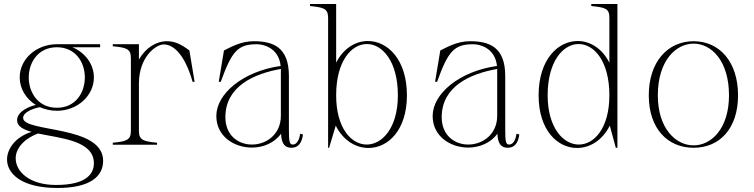

<svg xmlns="http://www.w3.org/2000/svg" viewBox="-20 -720 3752 955"><path d="M263 -169C365 -169 447 -244 447 -335C447 -401 403 -459 340 -485H478V-500H264H263C160 -500 78 -426 78 -335C78 -278 110 -228 158 -198C126 -191 65 -166 65 -122C65 -92 95 -76 137 -64C53 -38 15 24 15 73C15 144 87 215 266 215C429 215 493 157 493 80C493 -99 97 -60 95 -133C94 -163 148 -181 178 -187C203 -176 232 -169 263 -169ZM263 -184C170 -184 123 -259 123 -335C123 -410 170 -485 263 -485C356 -485 402 -410 402 -335C402 -259 356 -184 263 -184ZM58 67C58 24 91 -26 169 -56C282 -32 447 -21 447 92C447 141 414 200 259 200C128 200 58 135 58 67Z M671 -69V-304C671 -439 757 -499 794 -499C848 -499 902 -440 938 -313H948L922 -469C880 -501 848 -515 811 -515C755 -515 704 -481 671 -424V-500H541V-490C607 -483 631 -479 631 -431V-69C631 -21 606 -17 541 -10V0H761V-10C696 -17 671 -21 671 -69Z M1233 14C1288 14 1344 -8 1378 -55C1380 -2 1399 15 1430 15C1466 15 1482 -13 1487 -51L1473 -55C1468 -19 1454 -1 1436 -1C1419 -1 1417 -20 1417 -78V-342C1417 -486 1338 -515 1242 -515C1178 -515 1129 -486 1094 -469L1068 -313H1078C1133 -465 1162 -500 1258 -500C1286 -500 1366 -485 1376 -392C1187 -365 1056 -253 1056 -143C1056 -42 1144 14 1233 14ZM1233 -1C1166 -1 1101 -46 1101 -137C1101 -292 1246 -354 1377 -377V-331V-144C1377 -51 1304 -1 1233 -1Z M1612 -631V15H1617L1650 -95C1687 -21 1750 16 1813 16C1909 16 2004 -71 2004 -246C2004 -425 1907 -516 1810 -516C1749 -516 1688 -480 1652 -408V-700H1522V-690C1588 -683 1612 -679 1612 -631ZM1804 -1C1728 -1 1652 -82 1652 -246C1652 -416 1728 -501 1805 -501C1882 -501 1959 -415 1959 -246C1959 -84 1881 -1 1804 -1Z M2309 14C2364 14 2420 -8 2454 -55C2456 -2 2475 15 2506 15C2542 15 2558 -13 2563 -51L2549 -55C2544 -19 2530 -1 2512 -1C2495 -1 2493 -20 2493 -78V-342C2493 -486 2414 -515 2318 -515C2254 -515 2205 -486 2170 -469L2144 -313H2154C2209 -465 2238 -500 2334 -500C2362 -500 2442 -485 2452 -392C2263 -365 2132 -253 2132 -143C2132 -42 2220 14 2309 14ZM2309 -1C2242 -1 2177 -46 2177 -137C2177 -292 2322 -354 2453 -377V-331V-144C2453 -51 2380 -1 2309 -1Z M2850 16C2913 16 2976 -21 3013 -95L3043 15H3051V-700H2921V-690C2988 -683 3012 -679 3011 -631V-408C2975 -480 2914 -516 2853 -516C2756 -516 2659 -425 2659 -246C2659 -71 2754 16 2850 16ZM2859 -1C2782 -1 2704 -84 2704 -246C2704 -415 2781 -501 2858 -501C2935 -501 3011 -416 3011 -246C3011 -82 2935 -1 2859 -1Z M3430 15C3559 15 3651 -80 3651 -246C3651 -412 3559 -515 3430 -515C3301 -515 3207 -412 3207 -246C3207 -80 3301 15 3430 15ZM3430 3C3341 3 3252 -81 3252 -246C3252 -417 3341 -503 3430 -503C3518 -503 3606 -418 3606 -246C3606 -80 3518 3 3430 3Z"/></svg>

Font: Sprat Condensed Thin
Style: Regular
Weight: 100
Width: 3
Designer: Ethan Nakache
Foundry: Collletttivo
Version: Version 2.000;Glyphs 3.2 (3217)